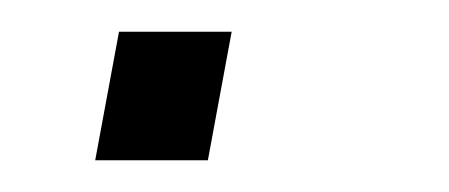

<svg xmlns="http://www.w3.org/2000/svg" viewBox="-20 -101 283 121"><path d="M40 0 55 -81H126L111 0Z"/></svg>

Font: Archivo Expanded Thin
Style: Italic
Weight: 250
Width: 7
Italic angle: -10°
Designer: Hector Gatti
Foundry: Omnibus-Type
Version: Version 2.001